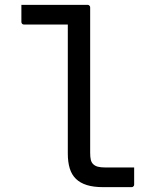

<svg xmlns="http://www.w3.org/2000/svg" viewBox="-20 -770 640 790"><path d="M68 -750Q95 -750 122.5 -750Q150 -750 177 -750Q204 -750 231 -750Q258 -750 285 -750Q312 -750 340 -750Q344 -750 346 -748.5Q348 -747 349.5 -745Q351 -743 351 -739Q351 -693 351 -633Q351 -573 351 -506.5Q351 -440 351 -374Q351 -308 351 -248Q351 -188 351 -142Q351 -124 353.5 -113Q356 -102 363 -95Q371 -87 383 -84Q395 -81 412 -81Q439 -81 465 -81Q491 -81 517 -81H532Q532 -64 532 -46.5Q532 -29 532 -11Q532 -7 530.5 -5Q529 -3 527 -1.5Q525 0 521 0Q510 0 489.5 0Q469 0 446.5 0Q424 0 404 0Q365 0 337.5 -8.5Q310 -17 292.5 -34Q275 -51 267 -77Q259 -103 259 -138Q259 -178 259 -231.5Q259 -285 259 -344Q259 -403 259 -462.5Q259 -522 259 -575.5Q259 -629 259 -669H245Q218 -669 190 -669Q162 -669 134 -669Q106 -669 79 -669Q74 -669 71 -672Q68 -675 68 -680Q68 -697 68 -714.5Q68 -732 68 -750Z"/></svg>

Font: Recursive Monospace
Style: Regular
Weight: 400
Version: Version 1.047